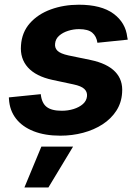

<svg xmlns="http://www.w3.org/2000/svg" viewBox="-20 -573 600 826"><path d="M239.5 10.7Q173.2 10.7 124.5 -8.5Q75.8 -27.7 48.6 -63Q21.4 -98.3 18.6 -146.6Q18.4 -148.7 18.3 -150.4Q18.2 -152.1 18.2 -154L155.4 -167.9Q159.3 -129.8 180.5 -113.2Q201.7 -96.5 245.9 -96.5Q272.8 -96.5 296.8 -104Q320.8 -111.5 336.7 -125.4Q352.5 -139.4 354.3 -159.1Q356.1 -177.8 342.7 -190.4Q329.3 -203 296.3 -209.9L205.5 -229.3Q134.2 -244.8 100 -282.9Q65.8 -321.1 70.3 -377.5Q73.9 -434 108.6 -473.2Q143.3 -512.3 198.7 -532.5Q254.1 -552.7 319.1 -552.7Q415.7 -552.7 468.1 -514.2Q520.6 -475.6 527.5 -412.9Q528.1 -410.4 528.7 -407.7Q529.3 -405.1 529.5 -402.4L399.1 -389Q395.1 -417 376.9 -432.4Q358.7 -447.7 319.8 -447.7Q296.1 -447.7 273.1 -440.4Q250.1 -433.2 234.5 -419.4Q218.8 -405.6 217 -385.2Q214.8 -366.9 227.4 -354.5Q240.1 -342.1 274.4 -334.6L369.3 -315Q440.9 -300.1 475.3 -264.5Q509.8 -229 505.3 -173.8Q502.6 -130.4 480.2 -96.1Q457.8 -61.8 420.9 -37.9Q384 -14.1 337.3 -1.7Q290.6 10.7 239.5 10.7ZM85 233.6 158 57.6H294.4L188.2 233.6Z"/></svg>

Font: Inter
Style: Italic
Weight: 400
Italic angle: -9.3988°
Designer: Rasmus Andersson
Foundry: rsms
Version: Version 4.001;git-66647c0bb